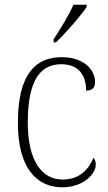

<svg xmlns="http://www.w3.org/2000/svg" viewBox="-20 -786 461 816"><path d="M208 -619V-606H218C260 -646 325 -721 348 -756V-766H292C273 -721 237 -664 208 -619ZM244 10C337 10 387 -49 387 -85C387 -100 384 -108 377 -115C357 -67 319 -23 247 -23C159 -22 98 -102 98 -264C98 -453 156 -513 241 -513C316 -513 346 -464 346 -401C370 -401 384 -412 384 -436C384 -496 329 -543 243 -543C135 -543 56 -477 56 -263C56 -70 138 10 244 10Z"/></svg>

Font: Noto Serif Hebrew SemiCondensed ExtraLight
Style: Regular
Weight: 200
Width: 4
Designer: Monotype Design Team
Foundry: Monotype Imaging Inc.
Version: Version 2.004